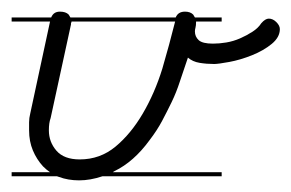

<svg xmlns="http://www.w3.org/2000/svg" viewBox="-20 -317 501 330"><path d="M361 -280H317Q317 -273 316 -269.5Q315 -266 315 -263Q315 -254 321.5 -248Q328 -242 346 -242Q357 -242 369 -244Q381 -246 392.5 -251Q404 -256 414 -262.5Q424 -269 429 -277Q436 -285 442 -285Q449 -285 455 -279Q461 -273 461 -267Q461 -253 447 -241.5Q433 -230 413 -222Q393 -214 374 -210.5Q355 -207 348 -207Q335 -207 323 -209Q311 -211 303 -218Q295 -195 289 -176.5Q283 -158 275 -141.5Q267 -125 258.5 -109Q250 -93 237 -76Q210 -39 177 -23Q175 -22 174 -21H361V-14H156Q135 -7 116 -7Q97 -7 81 -13L78 -14H0V-21H66Q60 -25 54 -31Q43 -43 36.5 -58.5Q30 -74 30 -93V-107Q30 -114 32 -122L66 -280H0V-287H68Q72 -297 83 -297Q93 -297 98 -292Q100 -289 101 -287H282Q286 -297 298 -297Q307 -297 312 -292Q314 -289 315 -287H361ZM102 -277Q102 -276 102 -275L67 -114Q64 -106 64 -93Q64 -73 77 -58Q90 -43 117 -43Q152 -43 178.5 -65Q205 -87 225.5 -122Q246 -157 259 -199Q271 -240 281 -280H103Q103 -279 102 -277Z"/></svg>

Font: Gruenewald VA 3. Klasse
Style: Regular
Weight: 400
Designer: Peter Wiegel
Foundry: Peter Wiegel, nach dem Schriftentwurf von Dr. H. Gr¸newald
Version: Version 0.007